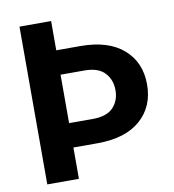

<svg xmlns="http://www.w3.org/2000/svg" viewBox="-80 -782 770 852"><g transform="rotate(-10 304.5 -355.5)"><path d="M207 -710.9V-579.1H314.9Q441.4 -579.1 509.5 -519.5Q577.6 -460 577.6 -360.4Q577.6 -260.3 509.5 -200.7Q441.4 -141.1 314.9 -141.1H207V0H64.5V-710.9ZM207 -469.2V-251H314.9Q376.5 -251 405.8 -281.5Q435.1 -312 435.1 -359.4Q435.1 -406.7 405.8 -438Q376.5 -469.2 314.9 -469.2Z"/></g></svg>

Font: Roboto Web
Style: Bold
Weight: 700
Designer: Google
Version: Version 1.200310; 2013